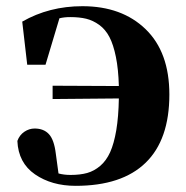

<svg xmlns="http://www.w3.org/2000/svg" viewBox="-20 -583 602 620"><path d="M67.9 -374 51.8 -513.2Q138.7 -563 246.1 -563Q373.5 -563 450.2 -488.8Q526.9 -414.6 526.9 -277.8Q526.9 -131.8 450.2 -57.4Q373.5 17.1 224.1 17.1Q147 17.1 93 -20Q39.1 -57.1 36.1 -127.9Q43 -147 58.6 -157.5Q74.2 -168 91.8 -168Q121.1 -168 137.9 -149.9Q154.8 -131.8 160.2 -86.9L168.9 -22.9Q186.5 -18.1 208 -18.1Q238.8 -18.1 261.5 -24.4Q284.2 -30.8 303.7 -47.4Q323.2 -64 335.7 -91.6Q348.1 -119.1 355.5 -162.6Q362.8 -206.1 363.8 -265.1L149.9 -263.2V-306.2L363.8 -305.2Q362.3 -359.9 354.2 -399.4Q346.2 -439 333.3 -463.6Q320.3 -488.3 300.3 -502.7Q280.3 -517.1 258.3 -522.5Q236.3 -527.8 207 -527.8Q187 -527.8 171.9 -523.9L127 -374Z"/></svg>

Font: Noto Serif JP Black
Style: Regular
Weight: 900
Designer: Ryoko NISHIZUKA  (kana & ideographs); Frank Grießhammer (Latin, Greek & Cyrillic); Wenlong ZHANG  (bopomofo); Sandoll Co
Foundry: Adobe Systems Incorporated
Version: Version 1.001;PS 1.001;hotconv 16.6.54;makeotf.lib2.5.65590